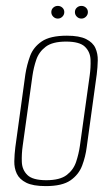

<svg xmlns="http://www.w3.org/2000/svg" viewBox="-20 -624 380 651"><path d="M135 7Q92 7 69 -4.5Q46 -16 37 -35Q28 -54 28.5 -77.5Q29 -101 32 -125L66 -372Q71 -404 82 -434Q93 -464 121.5 -483.5Q150 -503 207 -503Q249 -503 272 -491.5Q295 -480 303.5 -461Q312 -442 311.5 -419Q311 -396 308 -372L274 -125Q270 -93 258.5 -62.5Q247 -32 219 -12.5Q191 7 135 7ZM137 -13Q183 -13 206 -30.5Q229 -48 238 -75Q247 -102 251 -130L284 -367Q288 -395 287 -421.5Q286 -448 268 -465.5Q250 -483 204 -483Q158 -483 135 -465.5Q112 -448 103 -421.5Q94 -395 90 -367L57 -130Q53 -102 54 -75Q55 -48 73 -30.5Q91 -13 137 -13ZM176 -561Q167 -561 160.5 -567.5Q154 -574 154 -583Q154 -592 160.5 -598Q167 -604 176 -604Q185 -604 191.5 -598Q198 -592 198 -583Q198 -574 191.5 -567.5Q185 -561 176 -561ZM256 -561Q247 -561 240.5 -567.5Q234 -574 234 -583Q234 -592 240.5 -598Q247 -604 256 -604Q265 -604 271.5 -598Q278 -592 278 -583Q278 -574 271.5 -567.5Q265 -561 256 -561Z"/></svg>

Font: Alumni Sans Thin Thin
Style: Italic
Weight: 250
Italic angle: -8°
Version: Version 1.016